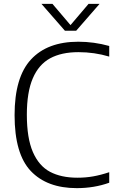

<svg xmlns="http://www.w3.org/2000/svg" viewBox="-20 -965 604 994"><path d="M55.5 -369Q55.5 -565.5 140.5 -657.2Q225.5 -749 385.5 -749Q466.5 -749 545.5 -727V-672Q468.5 -695 386 -695Q298 -695 239.2 -663Q180.5 -631 149.8 -559.5Q119 -488 119 -371Q119 -250 150.2 -178Q181.5 -106 239 -75.5Q296.5 -45 381 -45Q423 -45 461.8 -51.8Q500.5 -58.5 545.5 -73.5V-19Q467.5 9 377.5 9Q223.5 9 139.5 -79.5Q55.5 -168 55.5 -369ZM438.5 -945H495.5L374.5 -806H316L194.5 -945H251.5L345 -835Z"/></svg>

Font: Encode Sans Light
Style: Regular
Weight: 300
Designer: Multiple Designers
Foundry: Impallari Type
Version: Version 2.000